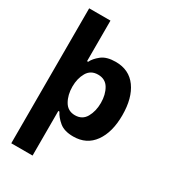

<svg xmlns="http://www.w3.org/2000/svg" viewBox="-235 -867 1089 1226"><g transform="rotate(30 310.0 -253.5)"><path d="M216 -85H208V244H51V-751H208V-452H216Q230 -482 266.5 -511Q303 -540 370 -540Q469 -540 522.5 -466Q576 -392 576 -265Q576 -140 522.5 -65.5Q469 9 371 9Q305 9 269 -21Q233 -51 216 -85ZM418 -265Q418 -326 392.5 -369.5Q367 -413 313 -413Q259 -413 233.5 -369Q208 -325 208 -265Q208 -204 234 -159Q260 -114 313 -114Q367 -114 392.5 -159Q418 -204 418 -265Z"/></g></svg>

Font: Be Vietnam ExtraBold
Style: Regular
Weight: 800
Designer: Gabriel Lam
Foundry: TypeRant
Version: Version 4.000